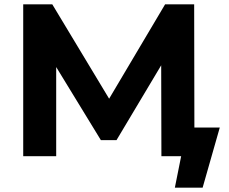

<svg xmlns="http://www.w3.org/2000/svg" viewBox="-20 -720 1057 885"><path d="M876 -132 875 -700H741L483 -265L221 -700H87V0H239V-411L445 -74H517L723 -419L724 0H815L786 145H914L993 -132Z"/></svg>

Font: AWKNG-Font
Style: Bold
Weight: 700
Designer: Awakening Church
Foundry: Awakening Church
Version: Version 1.700;PS 001.700;hotconv 1.0.88;makeotf.lib2.5.64775